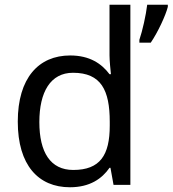

<svg xmlns="http://www.w3.org/2000/svg" viewBox="-20 -780 728 810"><path d="M275 10C359 10 410 -26 442 -72H446L459 0H530V-760H442V-546C442 -526 446 -484 448 -467H442C409 -511 359 -546 276 -546C143 -546 55 -451 55 -267C55 -83 142 10 275 10ZM688 -751V-760H601C596 -717 581 -650 568 -612V-600H616C646 -644 679 -715 688 -751ZM289 -63C193 -63 146 -137 146 -265C146 -392 193 -473 288 -473C407 -473 443 -399 443 -266V-250C443 -125 402 -63 289 -63Z"/></svg>

Font: Noto Sans Sunuwar
Style: Regular
Weight: 400
Designer: Anshuman Pandey
Foundry: Jamra Patel LLC
Version: Version 1.000